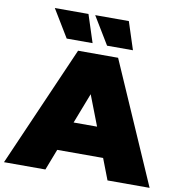

<svg xmlns="http://www.w3.org/2000/svg" viewBox="-115 -1006 1037 1096"><g transform="rotate(10 403.0 -458.5)"><path d="M-19 0 287 -700H519L825 0H581L534 -122H268L221 0ZM469 -292 401 -468 333 -292ZM445 -757 348 -917H543L595 -757ZM211 -757 114 -917H309L361 -757Z"/></g></svg>

Font: Montserrat Thin Black
Style: Regular
Weight: 900
Version: Version 9.000